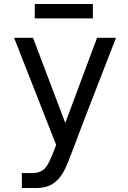

<svg xmlns="http://www.w3.org/2000/svg" viewBox="-20 -737 642 965"><path d="M446.8 -644.5V-716.8H154.8V-644.5ZM162.1 208Q209.5 208 241.7 189Q273.9 169.9 296.4 131.8Q307.6 113.3 322.3 77.1L361.8 -25.4L373.5 -56.6Q378.9 -71.3 381.3 -77.6L387.7 -94.2Q389.2 -100.1 394.5 -112.3L404.3 -137.7Q409.7 -152.3 418.9 -175.8L563 -546.9H467.8L308.1 -119.1L146 -546.9H50.8L262.2 -8.8Q241.2 47.4 229.5 71.3Q216.8 98.1 205.1 109.9Q182.1 132.8 143.1 132.8H89.8V208Z"/></svg>

Font: Hack Dev
Style: Regular
Weight: 400
Designer: Christopher Simpkins
Foundry: Christopher Simpkins
Version: Version 2.0315